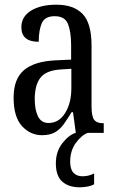

<svg xmlns="http://www.w3.org/2000/svg" viewBox="-20 -566 494 818"><path d="M159 10Q109 10 73.5 -29Q38 -68 38 -150Q38 -230 82.5 -267.5Q127 -305 218 -309L283 -312V-373Q283 -429 270 -463Q257 -497 213 -497Q171 -497 158 -467Q145 -437 145 -388Q71 -388 71 -450Q71 -495 112 -520.5Q153 -546 220 -546Q294 -546 332 -506.5Q370 -467 370 -372V-113Q370 -71 381 -56Q392 -41 419 -41H422V0H303L291 -88H285Q268 -60 252 -37.5Q236 -15 214.5 -2.5Q193 10 159 10ZM187 -42Q231 -42 257.5 -84.5Q284 -127 284 -191V-273L238 -270Q176 -266 152 -234.5Q128 -203 128 -144Q128 -98 142 -70Q156 -42 187 -42ZM320 232Q273 232 245.5 208Q218 184 218 130Q218 80 245 45Q272 10 302 0H354Q327 10 303 43Q279 76 279 123Q279 155 293 170Q307 185 331 185Q343 185 355 182.5Q367 180 381 173V219Q369 226 351.5 229Q334 232 320 232Z"/></svg>

Font: Noto Serif Bengali ExtraCondensed
Style: Regular
Weight: 400
Width: 2
Designer: Juan Bruce, Universal Thirst, Indian Type Foundry and the Monotype Design Team.
Foundry: Monotype Imaging Inc.
Version: Version 2.003; ttfautohint (v1.8.4.7-5d5b)